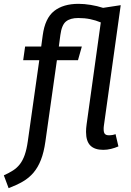

<svg xmlns="http://www.w3.org/2000/svg" viewBox="-82 -770 684 1002"><path d="M536 -6Q518 2 497.5 7Q477 12 457 12Q412 12 389.5 -10.5Q367 -33 367 -82Q367 -100 370 -121L444 -653Q418 -664 389 -670Q360 -676 326 -676Q285 -676 262.5 -658Q240 -640 233 -587L225 -527H345L325 -456H215L155 -32Q147 25 131.5 64.5Q116 104 92.5 131.5Q69 159 37 177.5Q5 196 -37 212L-62 145Q-35 133 -14 119.5Q7 106 22 86.5Q37 67 47 38.5Q57 10 63 -32L123 -456H39L49 -527H133L141 -586Q153 -675 200.5 -712.5Q248 -750 328 -750Q357 -750 391 -744.5Q425 -739 456 -729L548 -743L460 -113Q459 -108 459 -103V-95Q459 -78 465.5 -71Q472 -64 486 -64Q506 -64 521 -70Z"/></svg>

Font: Yekcdsyqcyvpieeyorgstswgcgt
Style: Regular
Weight: 400
Italic angle: -8°
Designer: Carrois Corporate & Edenspiekermann
Foundry: Carrois Corporate GbR & Edenspiekermann AG
Version: Version 2.001